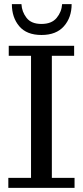

<svg xmlns="http://www.w3.org/2000/svg" viewBox="-20 -902 398 922"><path d="M20 0V-48H129V-634H22V-682H336V-634H229V-48H338V0ZM179.4 -734Q108 -734 72.5 -776Q37 -818 37 -882H83Q85 -845 107.7 -816Q130.4 -787 179 -787Q228.1 -787 252 -816Q276 -845 278.3 -882H324Q324 -818 287 -776Q250 -734 179.4 -734Z"/></svg>

Font: Montagu Slab
Style: Bold
Weight: 700
Designer: Florian Karsten
Foundry: Florian Karsten
Version: Version 1.000